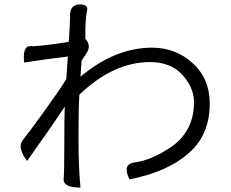

<svg xmlns="http://www.w3.org/2000/svg" viewBox="-20 -810 1040 866"><path d="M343 36Q265 36 267 -2Q270 -29 270 -155Q270 -281 272 -329Q201 -222 102 -84Q57 -145 82 -177Q102 -201 173 -299Q244 -397 279 -453L286 -555Q191 -544 89 -528Q81 -603 117 -602Q148 -599 290 -621Q296 -695 296 -734Q293 -791 343 -790Q378 -788 373 -765Q364 -724 365 -635Q392 -606 372 -573L348 -536L343 -464Q499 -595 666 -595Q772 -595 848 -526Q925 -457 926 -345Q927 -202 830 -118Q734 -34 564 -1Q531 -68 584 -77Q663 -86 756 -150Q803 -183 829 -233Q855 -284 855 -349Q855 -414 803 -472Q751 -530 656 -530Q492 -530 338 -383Q334 -324 334 -189Q334 -54 343 36Z"/></svg>

Font: Swei Half Moon CJK TC
Style: DemiLight
Weight: 350
Version: Version 2.125